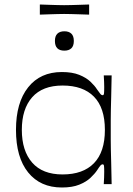

<svg xmlns="http://www.w3.org/2000/svg" viewBox="-20 -818 592 853"><path d="M255 15Q159 15 105 -52Q51 -119 51 -241Q51 -362 105 -430Q159 -498 255 -498Q301 -498 332 -485.5Q363 -473 382 -455Q401 -437 411 -421Q422 -405 426.5 -400Q431 -395 436 -395Q441 -395 442 -402.5Q443 -410 443 -431Q443 -440 442.5 -454Q442 -468 441 -483H476Q475 -425 474 -388.5Q473 -352 472.5 -328Q472 -304 472 -284.5Q472 -265 472 -241Q472 -216 472 -197Q472 -178 472.5 -154.5Q473 -131 474 -94.5Q475 -58 476 0H441Q442 -15 442.5 -29.5Q443 -44 443 -55Q443 -74 442 -81Q441 -88 436 -88Q431 -88 426.5 -83Q422 -78 411 -61Q401 -46 382 -28Q363 -10 332 2.5Q301 15 255 15ZM258 -43Q349 -43 397.5 -93Q446 -143 446 -241Q446 -339 397.5 -388.5Q349 -438 258 -438Q169 -438 123 -386Q77 -334 77 -241Q77 -148 123 -95.5Q169 -43 258 -43ZM266 -593Q224 -593 224 -636Q224 -658 235 -668.5Q246 -679 266 -679Q286 -679 297 -668.5Q308 -658 308 -636Q308 -614 297 -603.5Q286 -593 266 -593ZM157 -753V-798Q183 -797 201.5 -796.5Q220 -796 235.5 -795.5Q251 -795 265 -795Q281 -795 296 -795.5Q311 -796 330 -796.5Q349 -797 376 -798V-753Q349 -754 330 -754.5Q311 -755 295.5 -755.5Q280 -756 265 -756Q250 -756 235 -755.5Q220 -755 201.5 -754.5Q183 -754 157 -753Z"/></svg>

Font: Ojuju
Style: Regular
Weight: 400
Designer: Chisaokwu Joboson, Mirko Velimirovic
Foundry: Udi Foundry
Version: Version 1.000